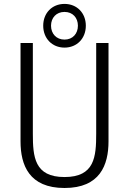

<svg xmlns="http://www.w3.org/2000/svg" viewBox="-20 -950 660 982"><path d="M310 -44.5C156 -44.5 148 -148 148 -266.5V-730H85V-227C85 -105.5 129 11.5 310 11.5C491 11.5 535 -105.5 535 -227V-730H472V-266.5C472 -148 464 -44.5 310 -44.5ZM310 -706.5C374 -706.5 419 -754 419 -818.5C419 -883 374 -930 310 -930C246 -930 201 -883 201 -818.5C201 -754 246 -706.5 310 -706.5ZM310 -747.5C268 -747.5 241 -778 241 -818.5C241 -859 268 -889 310 -889C352 -889 378.5 -859 378.5 -818.5C378.5 -778 352 -747.5 310 -747.5Z"/></svg>

Font: Monaspace Neon ExtraLight
Style: Regular
Weight: 200
Designer: Riley Cran & the Lettermatic Team
Foundry: Lettermatic
Version: Version 1.200 (Monaspace Neon)